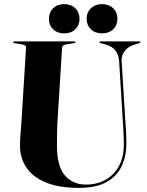

<svg xmlns="http://www.w3.org/2000/svg" viewBox="-20 -901 712 932"><path d="M576.5 -307 558.5 -601Q556.5 -635 540.8 -655.5Q525 -676 491.5 -685.5L468.5 -691.5Q465.5 -692.5 464.2 -693.2Q463 -694 463 -696Q463 -697.5 464.2 -698.8Q465.5 -700 468 -700H656.5Q659 -700 660.2 -698.8Q661.5 -697.5 661.5 -696Q661.5 -694 659.8 -693Q658 -692 655 -691L634.5 -685Q604 -676.5 586.2 -654.8Q568.5 -633 570.5 -602.5L588.5 -312Q590.5 -285 592 -258.5Q593.5 -232 593.5 -204.5Q593.5 -145 571.2 -96Q549 -47 498.5 -18Q448 11 363 11Q265.5 11 202 -15.5Q138.5 -42 107.8 -88.2Q77 -134.5 77 -194Q77 -208 78.2 -230.8Q79.5 -253.5 81.5 -276.5Q83.5 -299.5 84.5 -315.5L106.5 -671Q107 -677 101.5 -680.5Q96 -684 85.5 -685.5L51 -691.5Q44 -693 44 -696Q44 -697.5 45.5 -698.8Q47 -700 49.5 -700H340.5Q343.5 -700 345 -698.8Q346.5 -697.5 346.5 -696Q346.5 -694 344.8 -693.2Q343 -692.5 339 -691.5L302.5 -685.5Q292.5 -684 287.2 -680.5Q282 -677 281.5 -670.5L259.5 -319Q257 -280.5 256.8 -248.2Q256.5 -216 256.5 -193.5Q256.5 -93.5 295.2 -49.2Q334 -5 397 -5Q450.5 -5 492 -28.2Q533.5 -51.5 557.2 -94.8Q581 -138 581 -198Q581 -234.5 579.5 -259.8Q578 -285 576.5 -307ZM291.5 -739Q258.5 -739 238 -758.8Q217.5 -778.5 217.5 -809.5Q217.5 -841 238 -861Q258.5 -881 291.5 -881Q325 -881 345.5 -861Q366 -841 366 -809.5Q366 -778.5 345.5 -758.8Q325 -739 291.5 -739ZM475 -739Q442 -739 421.2 -758.8Q400.5 -778.5 400.5 -809.5Q400.5 -841 421.5 -861Q442.5 -881 475 -881Q509 -881 529.5 -861Q550 -841 550 -809.5Q550 -778.5 529.5 -758.8Q509 -739 475 -739Z"/></svg>

Font: Fraunces 120pt
Style: Bold
Weight: 700
Version: Version 1.000;[b76b70a41]